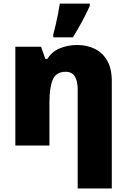

<svg xmlns="http://www.w3.org/2000/svg" viewBox="-20 -815 710 1075"><path d="M412.1 -563Q466.8 -563 510.5 -541.7Q554.2 -520.5 580.1 -475.8Q606 -431.2 606 -359.9V240.2H415V-314.9Q415 -359.9 399.2 -386.5Q383.3 -413.1 348.1 -413.1Q293.9 -413.1 275.4 -368.9Q256.8 -324.7 256.8 -242.2V0H65.9V-553.2H210L233.9 -484.9H245.1Q271 -526.9 316.2 -544.9Q361.3 -563 412.1 -563ZM278.3 -606V-622.1Q284.7 -644.5 291.7 -675.8Q298.8 -707 305.2 -738.8Q311.5 -770.5 314.9 -794.9H482.9V-782.2Q463.4 -739.3 440.9 -697Q418.5 -654.8 388.2 -606Z"/></svg>

Font: Open Sans ExtraBold
Style: Regular
Weight: 800
Designer: Monotype Design Team
Foundry: Monotype Imaging Inc.
Version: Version 3.003; ttfautohint (v1.8.4)